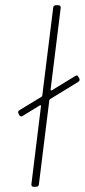

<svg xmlns="http://www.w3.org/2000/svg" viewBox="-20 -720 327 740"><path d="M286 -417 282 -424C280 -429 276 -431 270 -427L180 -372C177 -370 175 -372 175 -375L214 -690C214 -696 211 -700 205 -700H196C190 -700 185 -696 185 -690L143 -352C143 -350 141 -348 140 -347L56 -296C49 -292 49 -288 51 -283L54 -277C57 -271 62 -270 67 -273L134 -314C136 -316 138 -314 138 -311L101 -10C100 -4 104 0 110 0H119C125 0 130 -4 130 -10L170 -333C170 -335 172 -337 173 -338L281 -404C287 -408 288 -412 286 -417Z"/></svg>

Font: Barlow Thin
Style: Italic
Weight: 250
Italic angle: -7°
Designer: Jeremy Tribby
Foundry: Tribby Type
Version: Version 1.422;hotconv 1.0.109;makeotfexe 2.5.65596